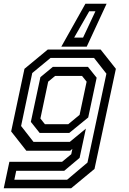

<svg xmlns="http://www.w3.org/2000/svg" viewBox="-40 -804 688 1024"><path d="M-20 200 10 59H291L340 18.5L346 -10L334 0H100.5L19.5 -103L90.5 -437L215 -540H496.5L578 -437L464 97L339.5 200ZM36.5 154.5H318L426.5 63L527.5 -411L461.5 -495H229.5L132 -414.5L72.5 -132L138.5 -47.5H332.5L418 -118L384.5 38L302.5 107H46.5ZM171.5 -95 124.5 -154 175.5 -392.5 242 -447.5H429L475.5 -389.5L430.5 -177.5L329.5 -95ZM199.5 -141.5H324L384.5 -191.5L422 -368.5L397.5 -399H254L217 -368.5L175.5 -172ZM528.5 -784 422.5 -555H287L415.5 -784ZM469 -744H436L355.5 -603.5H403Z"/></svg>

Font: Tourney Medium
Style: Italic
Weight: 500
Italic angle: -12°
Version: Version 1.015